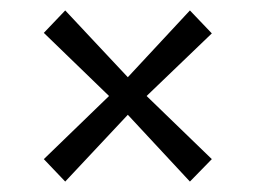

<svg xmlns="http://www.w3.org/2000/svg" viewBox="-20 -407 490 368"><path d="M105 -59 64 -102 189 -223 64 -344 105 -387 225 -259 344 -387 386 -343 261 -223 386 -102 344 -59 225 -187Z"/></svg>

Font: Aikya
Style: Regular
Weight: 400
Designer: Neelakash Kshetrimayum (Latin subset based on Merriweather by Eben Sorkin)
Foundry: Brand New Type
Version: Version 1.00 b005